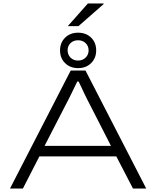

<svg xmlns="http://www.w3.org/2000/svg" viewBox="-20 -1096 908 1116"><path d="M38 0 391 -686H477L830 0H753L656 -187H209L113 0ZM239 -248H625L505 -483Q498 -496 489 -514Q480 -532 470.5 -551.5Q461 -571 452.5 -590Q444 -609 437 -622H429Q418 -599 404.5 -571.5Q391 -544 379 -519.5Q367 -495 360 -483ZM434 -700Q388 -700 358.5 -729Q329 -758 329 -803Q329 -848 358.5 -877Q388 -906 434 -906Q480 -906 509.5 -877.5Q539 -849 539 -803Q539 -758 509.5 -729Q480 -700 434 -700ZM434 -744Q460 -744 477.5 -761Q495 -778 495 -803Q495 -829 477.5 -845.5Q460 -862 434 -862Q407 -862 390 -845.5Q373 -829 373 -804Q373 -778 390 -761Q407 -744 434 -744ZM374 -944 491 -1076H582V-1072L436 -944Z"/></svg>

Font: Archivo Expanded ExtraLight
Style: Regular
Weight: 250
Width: 7
Designer: Hector Gatti
Foundry: Omnibus-Type
Version: Version 2.001